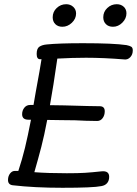

<svg xmlns="http://www.w3.org/2000/svg" viewBox="-20 -903 650 911"><path d="M610 -664Q610 -644 598 -631.5Q586 -619 570 -621Q472 -629 388 -629Q324 -629 252 -625Q233 -492 217 -404L284 -403L394 -400L453 -399Q477 -399 477 -375Q477 -356 467 -342.5Q457 -329 441 -329L388 -330Q343 -333 270 -333Q228 -333 204 -334Q190 -260 176 -206Q162 -152 143 -86Q207 -81 297 -81Q351 -81 383 -83Q415 -85 461 -90Q498 -94 498 -64Q498 -46 488.5 -34.5Q479 -23 461 -20Q423 -12 276 -12Q144 -12 40 -24Q18 -27 18 -49Q18 -67 27.5 -79.5Q37 -92 50 -92H67Q85 -146 98.5 -201.5Q112 -257 127 -335H115Q85 -335 85 -361Q85 -379 95.5 -392Q106 -405 123 -405H139Q148 -456 149 -463Q171 -582 177 -622H170Q154 -622 154 -647Q154 -673 167 -681.5Q180 -690 201 -692Q259 -698 374 -698Q519 -698 580 -689Q595 -686 602.5 -681.5Q610 -677 610 -664ZM230 -821Q230 -847 249 -865Q268 -883 294 -883Q314 -883 327.5 -870.5Q341 -858 341 -839Q341 -814 321 -795Q301 -776 276 -776Q255 -776 242.5 -788.5Q230 -801 230 -821ZM470 -821Q470 -847 489 -865Q508 -883 534 -883Q554 -883 567 -871Q580 -859 580 -840Q580 -815 560.5 -795.5Q541 -776 516 -776Q495 -776 482.5 -788.5Q470 -801 470 -821Z"/></svg>

Font: Mali
Style: Italic
Weight: 400
Italic angle: -10°
Version: Version 1.000; ttfautohint (v1.6)